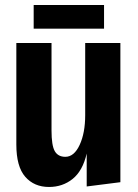

<svg xmlns="http://www.w3.org/2000/svg" viewBox="-20 -735 549 764"><path d="M175 9Q116 9 80.5 -31.5Q45 -72 45 -160V-564H185V-216Q185 -156 198 -133.5Q211 -111 240 -111Q275 -111 297 -158.5Q319 -206 319 -277V-564H459V-10L325 7V-124Q309 -55 269 -23Q229 9 175 9ZM114 -621V-715H394V-621Z"/></svg>

Font: Freeman
Style: Regular
Weight: 400
Designer: Vernon Adams, Aoife Mooney, Rodrigo Fuenzalida
Foundry: Rodrigo Fuenzalida
Version: Version 1.000; ttfautohint (v1.8.4.7-5d5b)